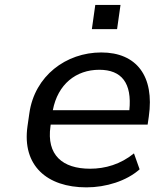

<svg xmlns="http://www.w3.org/2000/svg" viewBox="-20 -766 657 795"><path d="M337.9 9.8C418.9 9.8 503.9 -16.6 558.1 -64.9L534.7 -130.9C479.5 -85.9 416 -67.4 353 -67.4C238.8 -67.4 171.9 -124 189 -243.2L189.9 -250H591.3L596.2 -283.7C620.1 -450.2 545.9 -548.8 399.4 -548.8C253.4 -548.8 123.5 -451.7 101.6 -297.4L93.8 -243.2C70.8 -80.6 174.3 9.8 337.9 9.8ZM391.1 -477.1C483.9 -477.1 526.9 -421.9 515.6 -309.6H198.7C219.2 -417.5 294.9 -477.1 391.1 -477.1ZM464.8 -645.5 479 -745.6H374.5L360.4 -645.5Z"/></svg>

Font: Winston
Style: Italic
Weight: 400
Italic angle: -8.13011°
Designer: Vernon Adams, Kim Jin-seong, David Berlow, Cristiano Sobral
Foundry: The Winston Project Authors
Version: Version 3.004